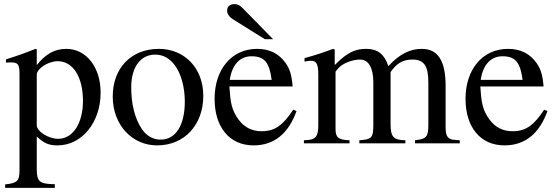

<svg xmlns="http://www.w3.org/2000/svg" viewBox="-20 -698 2706 935"><path d="M159 -334C159 -364 215 -400 261 -400C335 -400 384 -324 384 -207C384 -97 335 -22 263 -22C216 -22 159 -58 159 -88ZM159 -458 153 -460C100 -439 64 -426 9 -409V-393C18 -394 25 -394 34 -394C68 -394 75 -384 75 -337V131C75 183 64 194 5 200V217H247V199C172 198 159 187 159 124V-33C195 0 218 10 260 10C379 10 470 -102 470 -247C470 -371 400 -460 303 -460C247 -460 203 -436 159 -381Z M880 -204C880 -88 836 -18 762 -18C726 -18 694 -36 672 -68C635 -122 619 -194 619 -273C619 -373 666 -432 735 -432C778 -432 806 -412 830 -382C862 -341 880 -272 880 -204ZM970 -231C970 -369 876 -460 754 -460C619 -460 529 -367 529 -228C529 -89 624 10 745 10C880 10 970 -92 970 -231Z M1099 -309C1110 -384 1149 -424 1205 -424C1271 -424 1292 -390 1303 -309ZM1408 -164C1359 -90 1321 -59 1254 -59C1208 -59 1171 -77 1143 -114C1107 -162 1102 -201 1097 -277H1405C1401 -331 1391 -363 1371 -391C1339 -436 1294 -460 1232 -460C1106 -460 1025 -358 1025 -217C1025 -79 1097 10 1215 10C1315 10 1385 -48 1424 -157ZM1310 -507 1165 -655C1148 -673 1137 -678 1122 -678C1100 -678 1086 -667 1086 -646C1086 -630 1097 -615 1116 -603L1270 -507Z M2219 0V-15L2193 -17C2163 -19 2150 -32 2150 -77V-280C2150 -398 2115 -460 2034 -460C1976 -460 1925 -434 1871 -376C1853 -433 1819 -460 1765 -460C1720 -460 1678 -451 1612 -383H1610V-457L1602 -460C1551 -441 1518 -430 1463 -415V-398C1476 -401 1484 -402 1495 -402C1521 -402 1530 -385 1530 -336V-88C1530 -30 1516 -16 1460 -15V0H1682V-15C1629 -17 1614 -27 1614 -70V-348C1614 -350 1620 -357 1627 -365C1647 -389 1696 -408 1733 -408C1776 -408 1798 -366 1798 -297V-86C1798 -25 1787 -19 1730 -15V0H1954V-15C1897 -16 1882 -30 1882 -95V-347C1912 -390 1942 -408 1989 -408C2046 -408 2066 -375 2066 -296V-90C2066 -32 2057 -21 2001 -15V0Z M2321 -309C2332 -384 2371 -424 2427 -424C2493 -424 2514 -390 2525 -309ZM2630 -164C2581 -90 2543 -59 2476 -59C2430 -59 2393 -77 2365 -114C2329 -162 2324 -201 2319 -277H2627C2623 -331 2613 -363 2593 -391C2561 -436 2516 -460 2454 -460C2328 -460 2247 -358 2247 -217C2247 -79 2319 10 2437 10C2537 10 2607 -48 2646 -157Z"/></svg>

Font: XITS
Style: Regular
Weight: 400
Designer: MicroPress Inc., with final additions and corrections provided by Coen Hoffman, Elsevier (retired)
Version: Version 1.302